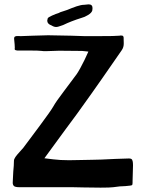

<svg xmlns="http://www.w3.org/2000/svg" viewBox="-20 -859 681 882"><path d="M355 -777Q307 -762 270 -744Q266 -743 255.5 -739Q245 -735 238 -735Q228 -735 217 -742Q197 -749 197 -764Q197 -766 199 -774Q200 -779 219 -787.5Q238 -796 249 -799Q255 -803 271 -807.5Q287 -812 310 -822L332 -830Q353 -837 367 -837L387 -839Q405 -839 405 -822Q405 -815 404 -811Q401 -800 384.5 -790Q368 -780 355 -777ZM130 -695Q178 -697 201 -697L307 -695L369 -693H428Q514 -693 528 -695L535 -696Q544 -696 546 -692.5Q548 -689 548 -685Q548 -681 548 -680Q548 -679 548.5 -660.5Q549 -642 539 -628Q427 -466 401 -430Q329 -328 279 -262L184 -132Q212 -128 225 -127Q256 -123 297 -123L354 -124Q371 -125 406 -125Q434 -125 510 -129L572 -131Q584 -131 587 -125Q590 -119 590.5 -111Q591 -103 591 -100L589 -27V-21Q589 -11 587 -9Q585 -7 575 -6L555 -4Q533 -4 500 1Q486 3 442 3L363 2Q344 1 315 1H70Q48 1 43 -5.5Q38 -12 38.5 -20.5Q39 -29 39 -32L41 -71Q44 -100 44 -120Q44 -128 51 -138Q58 -148 71 -162L87 -180Q114 -216 163.5 -282.5Q213 -349 225 -370Q237 -392 274 -440.5Q311 -489 320 -502L332 -518Q347 -540 368 -583L386 -622Q380 -622 377 -623L357 -625L251 -626Q233 -626 223 -625L190 -624Q176 -624 172 -625Q163 -627 101 -627H59Q51 -628 49 -630Q47 -632 47.5 -635Q48 -638 48 -640Q48 -651 45 -679Q44 -689 49.5 -691.5Q55 -694 63 -693.5Q71 -693 75 -693Q90 -693 130 -695Z"/></svg>

Font: Barrio
Style: Regular
Weight: 400
Designer: Pablo Cosgaya & Sergio Jimenez
Foundry: Pablo Cosgaya & Sergio Jimenez
Version: Version 1.005